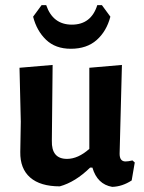

<svg xmlns="http://www.w3.org/2000/svg" viewBox="-20 -720 562 748"><path d="M377 -700 410 -655Q395 -598 356.5 -564Q318 -530 256 -530Q196 -530 159.5 -565Q123 -600 109 -655L142 -700H160Q186 -624 260 -624Q335 -624 359 -700ZM213 6Q137 6 97.5 -28.5Q58 -63 59 -128L61 -246L56 -456L185 -467L182 -172Q180 -101 241 -101Q284 -101 328 -140V-456L455 -467L446 -121Q446 -91 469 -91Q480 -91 496 -95L505 -87L493 -17Q456 7 417 8Q359 -2 340 -67H331Q274 -11 213 6Z"/></svg>

Font: Alegreya Sans
Style: Bold
Weight: 700
Designer: Juan Pablo del Peral
Foundry: Huerta Tipografica
Version: Version 2.007